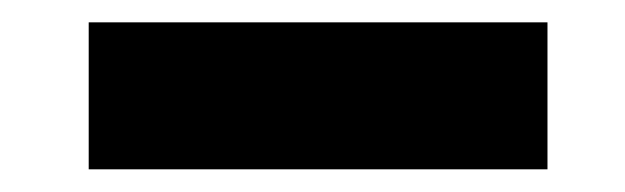

<svg xmlns="http://www.w3.org/2000/svg" viewBox="-20 -381 557 171"><path d="M59 -230.2V-361.1H467.6V-230.2Z"/></svg>

Font: Orbitron
Style: Regular
Weight: 400
Designer: Matt McInerney
Foundry: The League of Moveable Type
Version: Version 2.001